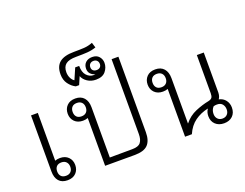

<svg xmlns="http://www.w3.org/2000/svg" viewBox="-135 -1182 1859 1458"><g transform="rotate(-20 795.0 -453.0)"><path d="M147 -552V-166Q164 -173 187 -173Q229 -173 254 -148Q279 -123 279 -84Q279 -45 254.5 -19.5Q230 6 186 6Q140 6 116 -21.5Q92 -49 92 -99V-552ZM186 -138Q160 -138 146.5 -123.5Q133 -109 133 -84Q133 -59 146.5 -44.5Q160 -30 186 -30Q211 -30 225 -44.5Q239 -59 239 -84Q239 -108 225 -123Q211 -138 186 -138Z M868 -744V-134Q868 -66 836 -33Q804 0 728 0H490V-386Q472 -379 450 -379Q408 -379 383 -404Q358 -429 358 -468Q358 -507 382.5 -532.5Q407 -558 451 -558Q496 -558 520.5 -530Q545 -502 545 -453V-47L728 -48Q776 -48 794.5 -71Q813 -94 813 -139V-744ZM451 -414Q476 -414 490 -428.5Q504 -443 504 -468Q504 -493 490 -507.5Q476 -522 451 -522Q425 -522 411.5 -507.5Q398 -493 398 -468Q398 -443 411.5 -428.5Q425 -414 451 -414Z M650 -638Q611 -638 581.5 -657.5Q552 -677 541 -706L514 -643H487Q455 -659 432 -690.5Q409 -722 409 -768Q409 -833 447 -863.5Q485 -894 563 -894Q611 -894 645.5 -896Q680 -898 715 -912L728 -870Q693 -858 657 -855.5Q621 -853 566 -853Q508 -853 482 -832.5Q456 -812 456 -768Q456 -742 466.5 -721Q477 -700 493 -690L532 -780H564Q564 -728 588 -702.5Q612 -677 643 -677Q652 -677 659 -679Q636 -684 621 -700Q606 -716 606 -741Q606 -773 626 -791.5Q646 -810 679 -810Q715 -810 734 -788Q753 -766 753 -737Q753 -699 728 -668.5Q703 -638 650 -638ZM679 -705Q696 -705 706.5 -714.5Q717 -724 717 -741Q717 -758 706.5 -768.5Q696 -779 679 -779Q661 -779 650.5 -768.5Q640 -758 640 -741Q640 -724 650.5 -714.5Q661 -705 679 -705Z M1451 6Q1408 6 1381.5 -19Q1355 -44 1355 -86Q1355 -118 1372 -142Q1311 -129 1264.5 -95.5Q1218 -62 1191 0H1136V-386Q1118 -379 1096 -379Q1054 -379 1029 -404Q1004 -429 1004 -468Q1004 -507 1028.5 -532.5Q1053 -558 1097 -558Q1142 -558 1166.5 -530Q1191 -502 1191 -453V-87H1192Q1231 -136 1287 -159.5Q1343 -183 1395 -193Q1417 -198 1424.5 -209Q1432 -220 1432 -244V-552H1488V-228Q1487 -198 1473 -179Q1507 -172 1526.5 -146.5Q1546 -121 1546 -87Q1546 -44 1520 -19Q1494 6 1451 6ZM1097 -414Q1122 -414 1136 -428.5Q1150 -443 1150 -468Q1150 -493 1136 -507.5Q1122 -522 1097 -522Q1071 -522 1057.5 -507.5Q1044 -493 1044 -468Q1044 -443 1057.5 -428.5Q1071 -414 1097 -414ZM1451 -32Q1475 -32 1489.5 -47Q1504 -62 1504 -87Q1504 -112 1490 -129.5Q1476 -147 1447 -147Q1431 -147 1419 -143Q1398 -121 1398 -88Q1398 -63 1412.5 -47.5Q1427 -32 1451 -32Z"/></g></svg>

Font: Noto Sans Thai Looped Light
Style: Regular
Weight: 300
Designer: Sasikarn Vongin, Ben Mitchell
Foundry: The Fontpad Ltd
Version: Version 1.001; ttfautohint (v1.8.4.7-5d5b)